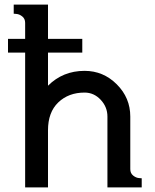

<svg xmlns="http://www.w3.org/2000/svg" viewBox="-20 -820 680 840"><path d="M190 -590V-445Q255 -510 350 -510Q432 -510 491 -451Q550 -392 550 -310V-80Q550 -62 562.5 -52Q575 -42 588 -41L600 -40V0H450V-310Q450 -352 420.5 -383.5Q391 -415 350 -415Q280 -415 235 -372Q190 -329 190 -250V0H90V-590H15V-650H90V-720Q90 -738 77.5 -748Q65 -758 52 -759L40 -760V-800H190V-650H340V-590Z"/></svg>

Font: Laverick
Style: Regular
Weight: 400
Designer: Daniel Pimley
Foundry: Daniel Pimley
Version: Version 1.000;PS 001.001;hotconv 1.0.56